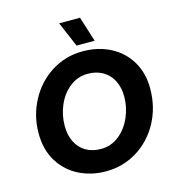

<svg xmlns="http://www.w3.org/2000/svg" viewBox="-131 -1022 1046 1146"><g transform="rotate(-15 392.0 -449.0)"><path d="M51.6 -308.6Q51.6 -417 101.1 -510.2Q150.6 -603.4 237.5 -658.9Q324.4 -714.4 432.4 -714.4Q527 -714.4 602.6 -675.2Q678.2 -636 721.3 -564Q764.4 -492 764.4 -396.8Q764.4 -281.2 713.7 -187.3Q663 -93.4 575.6 -39.7Q488.2 14 382.6 14Q294.8 14 219.6 -22.6Q144.4 -59.2 98 -132.3Q51.6 -205.4 51.6 -308.6ZM602.4 -390Q602.4 -445 581 -487.6Q559.6 -530.2 519.8 -553.6Q480 -577 426.4 -577Q364.2 -577 315.5 -539Q266.8 -501 240.2 -440Q213.6 -379 213.6 -311Q213.6 -254.2 235 -211.5Q256.4 -168.8 296 -145.8Q335.6 -122.8 387.6 -122.8Q451.4 -122.8 500.1 -161.7Q548.8 -200.6 575.6 -262.5Q602.4 -324.4 602.4 -390ZM340 -912H469L518 -756.8H406.2Z"/></g></svg>

Font: Fixel Italic Variable 20240409 Display Thin
Style: Italic
Weight: 100
Italic angle: -10°
Designer: AlfaBravo + MacPaw
Foundry: Kyrylo Tkachov, Marchela Mozhyna, Serhii Makarenko, Maria Weinstein, Zakhar Kryvoshyya
Version: Version 1.211;Glyphs 3.2 (3225)